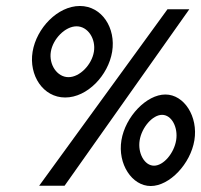

<svg xmlns="http://www.w3.org/2000/svg" viewBox="-20 -611 672 642"><path d="M89 -438C76 -359 124 -285 198 -285C272 -285 342 -359 355 -438C368 -517 321 -591 247 -591C173 -591 102 -517 89 -438ZM150 -438C157 -481 198 -523 236 -523C274 -523 301 -481 294 -438C287 -395 247 -353 209 -353C171 -353 143 -395 150 -438ZM111 10H196L613 -580H540ZM386 -142C373 -63 421 11 484 11C547 11 617 -63 630 -142C643 -221 596 -295 533 -295C470 -295 399 -221 386 -142ZM447 -142C454 -185 490 -227 522 -227C554 -227 576 -185 569 -142C562 -99 527 -57 495 -57C463 -57 440 -99 447 -142Z"/></svg>

Font: Charger Sport
Style: SeBdNrwObl
Weight: 600
Designer: Jasper
Foundry: Cannot Into Space Fonts
Version: Version 1.1